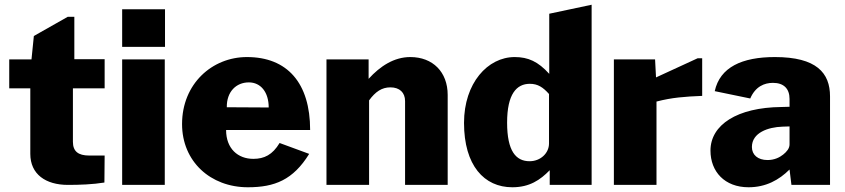

<svg xmlns="http://www.w3.org/2000/svg" viewBox="-20 -781 3568 811"><path d="M422 -408V-531H294V-710H266L123 -629L113 -530H19V-408H108V-131C108 -45 173 0 267 0C317 0 372 -2 421 -10L422 -124H357C310 -124 288 -142 288 -182V-408Z M676 -530H496V0H676ZM677 -742H496V-583H677Z M935 -232H1290C1290 -430 1194 -540 1023 -540C876 -540 749 -427 749 -257C749 -99 869 10 1027 10C1140 10 1218 -21 1286 -131L1161 -177C1131 -127 1096 -110 1050 -110C985 -110 935 -153 935 -232ZM1115 -327 938 -328C937 -394 978 -433 1031 -433C1082 -433 1115 -391 1115 -327Z M1359 0H1539V-357C1566 -394 1593 -412 1629 -412C1668 -412 1691 -390 1691 -354V0H1871V-380C1871 -477 1808 -540 1713 -540C1645 -540 1586 -502 1537 -448V-530H1359Z M2302 -62V0H2479V-761L2300 -723V-469C2253 -521 2211 -540 2154 -540C2040 -540 1940 -430 1940 -262C1940 -82 2025 10 2144 10C2217 10 2262 -21 2302 -62ZM2299 -384V-175C2299 -134 2263 -100 2217 -100C2159 -100 2122 -143 2122 -263C2122 -384 2162 -427 2218 -427C2252 -427 2274 -412 2299 -384Z M2573 0H2753V-352C2818 -369 2872 -373 2946 -376V-535H2927L2751 -454L2747 -530H2573Z M3315 -65 3323 0H3486V-374C3486 -473 3429 -540 3253 -540C3114 -540 3021 -497 2999 -396L3149 -365C3171 -416 3209 -431 3245 -431C3291 -431 3315 -406 3315 -363V-330L3280 -329C3094 -327 2981 -254 2981 -145C2981 -56 3041 10 3142 10C3215 10 3271 -21 3315 -65ZM3285 -246 3315 -247V-171C3315 -154 3303 -140 3288 -128C3273 -116 3251 -105 3222 -105C3181 -105 3156 -127 3156 -160C3156 -221 3225 -244 3285 -246Z"/></svg>

Font: Bisquit Text
Style: Bold
Weight: 800
Version: Version 1.004;Glyphs 3.2.3 (3260)